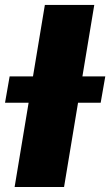

<svg xmlns="http://www.w3.org/2000/svg" viewBox="-57 -747 441 767"><path d="M319.6 -727.3 198.9 0H1.4L122.2 -727.3ZM-36.9 -336.6 -18.5 -441.8H363.6L345.2 -336.6Z"/></svg>

Font: Inter UI Black
Style: Italic
Weight: 900
Italic angle: -9.39999°
Designer: Rasmus Andersson
Foundry: rsms
Version: 3.2;8d6f07862